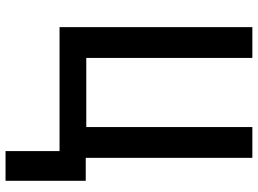

<svg xmlns="http://www.w3.org/2000/svg" viewBox="-142 -612 954 711"><g transform="rotate(90 335.5 -257.0)"><path d="M650 -97H565V-714H451V-99H195V-714H81V0H540V200H650Z"/></g></svg>

Font: Noto Sans UI SemiCondensed Medium
Style: Regular
Weight: 500
Width: 4
Designer: Monotype Design Team
Foundry: Monotype Imaging Inc.
Version: Version 1.901